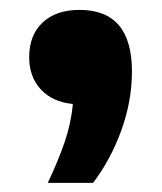

<svg xmlns="http://www.w3.org/2000/svg" viewBox="-20 -208 335 398"><path d="M79 171Q100.5 126 114 86.5Q127.5 47 131 7.5Q89 3.5 64.8 -22.5Q40.5 -48.5 40.5 -89.5Q40.5 -135 68.2 -161.2Q96 -187.5 145 -187.5Q253.5 -187.5 253.5 -60Q253.5 1.5 231.5 62.2Q209.5 123 173 171Z"/></svg>

Font: Encode Sans SmExp
Style: Bold
Weight: 700
Width: 6
Designer: Multiple Designers
Foundry: Impallari Type
Version: Version 3.002; ttfautohint (v1.8.3) -l 8 -r 50 -G 200 -x 14 